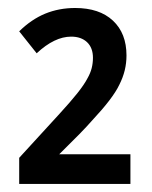

<svg xmlns="http://www.w3.org/2000/svg" viewBox="-20 -744 379 478"><path d="M27.8 -286.1V-351.1L127.9 -460.4Q154.8 -489.7 172.4 -511.7Q189.9 -533.7 198.2 -549.8Q205.1 -562 208.3 -574.5Q211.4 -586.9 211.4 -600.1Q211.4 -625 196.8 -638.9Q182.1 -652.8 157.2 -652.8Q115.7 -652.8 71.3 -611.3L27.8 -666Q58.1 -695.8 92.5 -710Q127 -724.1 167 -724.1Q227.5 -724.1 261.2 -692.6Q294.9 -661.1 294.9 -606Q294.9 -586.9 290.5 -568.8Q286.1 -550.8 276.9 -532.7Q261.2 -499.5 210 -444.8Q197.3 -430.2 176.8 -409.2Q156.2 -388.2 127.4 -359.9H304.7V-286.1Z"/></svg>

Font: Open Sans
Style: Regular
Weight: 600
Width: 3
Foundry: Ascender Corporation
Version: Version 1.000